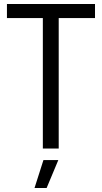

<svg xmlns="http://www.w3.org/2000/svg" viewBox="-20 -749 513 968"><path d="M196 0V-669H276V0ZM15 -658V-729H459V-658ZM154 199 199 58H274L215 199Z"/></svg>

Font: Mona Sans SemiCondensed
Style: Regular
Weight: 400
Width: 4
Designer: Deni Anggara
Foundry: GitHub
Version: Version 2.000